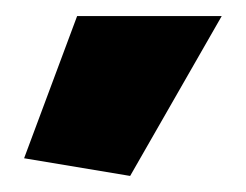

<svg xmlns="http://www.w3.org/2000/svg" viewBox="-20 -807 306 239"><path d="M76 -787 10 -610 142 -588 256 -787Z"/></svg>

Font: Catamaran
Style: Regular
Weight: 900
Designer: Pria Ravichandran
Version: Version 1.001;PS 001.000;hotconv 1.0.70;makeotf.lib2.5.58329